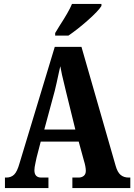

<svg xmlns="http://www.w3.org/2000/svg" viewBox="-20 -951 679 971"><path d="M5 -53H12Q36 -53 51.5 -68Q67 -83 79 -126L257 -714H392L565 -112Q574 -80 590 -66.5Q606 -53 631 -53H639V0H346V-53H377Q393 -53 403.5 -61.5Q414 -70 414 -87Q414 -108 404 -140L378 -235H186L165 -154Q164 -147 159 -125.5Q154 -104 154 -90Q154 -53 189 -53H225V0H5ZM361 -296 314 -487 309 -508Q290 -584 285 -616L279 -590Q265 -524 257 -492L204 -296ZM259 -784Q287 -830 286 -828Q303 -854 319.5 -882.5Q336 -911 344 -931H493V-921Q478 -896 425 -849Q372 -802 326 -771H259Z"/></svg>

Font: Noto Serif CondExtraBold
Style: Regular
Weight: 800
Width: 3
Designer: Monotype Design Team
Foundry: Monotype Imaging Inc.
Version: Version 1.001